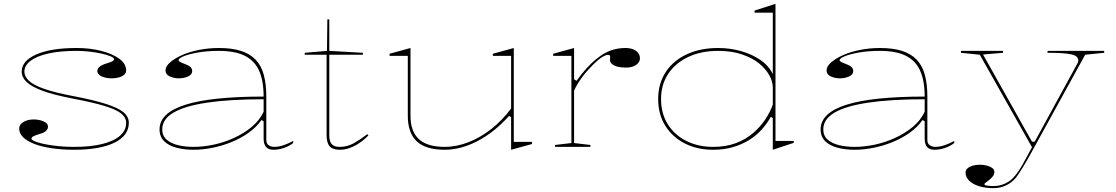

<svg xmlns="http://www.w3.org/2000/svg" viewBox="-20 -765 5811 1000"><path d="M367 15Q302 15 249 7Q196 -1 158.5 -15.5Q121 -30 100.5 -50Q80 -70 80 -95Q80 -110 90.5 -120.5Q101 -131 118 -137Q135 -143 155 -143Q174 -143 191 -138.5Q208 -134 219 -126Q230 -118 230 -105Q230 -93 220 -83.5Q210 -74 192 -69Q165 -61 154.5 -55.5Q144 -50 144 -43Q144 -34 175 -24Q206 -14 257 -7Q308 0 367 0Q452 0 512.5 -15Q573 -30 605 -58Q637 -86 637 -125Q637 -153 611 -174Q585 -195 523.5 -213.5Q462 -232 357 -252Q258 -271 200.5 -292.5Q143 -314 118 -338.5Q93 -363 93 -392Q93 -448 169 -481.5Q245 -515 379 -515Q449 -515 507.5 -500Q566 -485 601.5 -459Q637 -433 637 -398Q637 -384 626 -375Q615 -366 598 -361.5Q581 -357 562 -357Q548 -357 534.5 -359.5Q521 -362 510.5 -366.5Q500 -371 493.5 -378.5Q487 -386 487 -395Q487 -420 533 -434Q557 -441 565.5 -446Q574 -451 574 -457Q574 -464 556.5 -471.5Q539 -479 510.5 -485.5Q482 -492 447.5 -496Q413 -500 379 -500Q293 -500 232.5 -486.5Q172 -473 139.5 -448.5Q107 -424 107 -392Q107 -367 130.5 -344.5Q154 -322 209.5 -302.5Q265 -283 359 -265Q469 -244 532.5 -223.5Q596 -203 623.5 -180Q651 -157 651 -125Q651 -92 632 -66Q613 -40 576.5 -22Q540 -4 487 5.5Q434 15 367 15Z M1120 -515Q1188 -515 1235 -500Q1282 -485 1311.5 -454Q1341 -423 1354 -375Q1367 -327 1367 -262V-37Q1367 -17 1379.5 -8.5Q1392 0 1409 0Q1431 0 1457.5 -9Q1484 -18 1507 -31V-20Q1493 -9 1475.5 -1Q1458 7 1440 11Q1422 15 1405 15Q1378 15 1365.5 0.5Q1353 -14 1353 -43Q1353 -76 1353 -92Q1353 -108 1353 -116.5Q1353 -125 1353 -133L1342 -140Q1315 -102 1274 -73Q1233 -44 1184.5 -24.5Q1136 -5 1085.5 5Q1035 15 988 15Q940 15 899.5 4.5Q859 -6 835 -29.5Q811 -53 811 -91Q811 -177 945.5 -219.5Q1080 -262 1353 -262Q1353 -344 1329.5 -396.5Q1306 -449 1255 -474.5Q1204 -500 1120 -500Q1059 -500 1011 -491.5Q963 -483 936.5 -472Q910 -461 910 -451Q910 -447 918 -442.5Q926 -438 947 -430Q981 -418 981 -395Q981 -376 959 -366.5Q937 -357 911 -357Q886 -357 864 -367Q842 -377 842 -398Q842 -419 865 -439.5Q888 -460 927 -477.5Q966 -495 1016 -505Q1066 -515 1120 -515ZM1353 -248Q1177 -248 1059.5 -230.5Q942 -213 883.5 -178.5Q825 -144 825 -91Q825 -58 847.5 -38Q870 -18 907 -9Q944 0 988 0Q1038 0 1092.5 -11.5Q1147 -23 1198.5 -46.5Q1250 -70 1291 -104Q1332 -138 1353 -183Z M1749 15Q1713 15 1697 -3Q1681 -21 1681 -61V-480H1567V-490L1683 -500L1685 -664H1695V-500L1870 -490V-480H1695V-61Q1695 -28 1708 -14Q1721 0 1749 0Q1789 0 1822.5 -19Q1856 -38 1893 -66L1899 -60Q1888 -48 1872 -35Q1856 -22 1836.5 -10.5Q1817 1 1795 8Q1773 15 1749 15Z M2296 15Q2197 15 2150.5 -29Q2104 -73 2104 -162V-474H2009V-485L2118 -515V-162Q2118 -80 2162 -40Q2206 0 2296 0Q2358 0 2420.5 -24.5Q2483 -49 2540 -94Q2597 -139 2642 -200V-474H2547V-485L2656 -515V-26H2751V-15L2642 15V-155L2631 -161Q2556 -77 2468.5 -31Q2381 15 2296 15Z M2871 0V-10L2956 -20V-474H2861V-485L2970 -515V-352L2983 -344Q3010 -382 3036 -410.5Q3062 -439 3088 -459Q3124 -489 3160.5 -502Q3197 -515 3237 -515Q3260 -515 3277 -508.5Q3294 -502 3303.5 -490Q3313 -478 3313 -461Q3313 -448 3304 -437Q3295 -426 3279 -419.5Q3263 -413 3240 -413Q3214 -413 3195.5 -418Q3177 -423 3167 -432Q3157 -441 3157 -453Q3157 -457 3157.5 -459.5Q3158 -462 3158 -465Q3158 -468 3158 -471Q3158 -479 3146 -479Q3131 -479 3106.5 -461Q3082 -443 3054 -412Q3028 -386 3006 -355Q2984 -324 2970 -293V-20L3055 -10V0Z M4019 -745V-31H4114V-21L4005 15V-150L3995 -157Q3975 -121 3946.5 -89.5Q3918 -58 3880.5 -35Q3843 -12 3796.5 1.5Q3750 15 3694 15Q3612 15 3547.5 -17.5Q3483 -50 3445.5 -109.5Q3408 -169 3408 -249Q3408 -330 3447.5 -390Q3487 -450 3557.5 -482.5Q3628 -515 3720 -515Q3782 -515 3839 -499Q3896 -483 3940 -453Q3984 -423 4005 -379V-699H3910V-710ZM3720 -500Q3633 -500 3566 -469Q3499 -438 3461 -381.5Q3423 -325 3423 -249Q3423 -174 3458 -118Q3493 -62 3554.5 -31Q3616 0 3694 0Q3761 0 3812.5 -19.5Q3864 -39 3902 -71.5Q3940 -104 3965.5 -142.5Q3991 -181 4005 -220V-310Q4005 -340 3986.5 -373.5Q3968 -407 3932.5 -435.5Q3897 -464 3843.5 -482Q3790 -500 3720 -500Z M4563 -515Q4631 -515 4678 -500Q4725 -485 4754.5 -454Q4784 -423 4797 -375Q4810 -327 4810 -262V-37Q4810 -17 4822.5 -8.5Q4835 0 4852 0Q4874 0 4900.5 -9Q4927 -18 4950 -31V-20Q4936 -9 4918.5 -1Q4901 7 4883 11Q4865 15 4848 15Q4821 15 4808.5 0.5Q4796 -14 4796 -43Q4796 -76 4796 -92Q4796 -108 4796 -116.5Q4796 -125 4796 -133L4785 -140Q4758 -102 4717 -73Q4676 -44 4627.5 -24.5Q4579 -5 4528.5 5Q4478 15 4431 15Q4383 15 4342.5 4.5Q4302 -6 4278 -29.5Q4254 -53 4254 -91Q4254 -177 4388.5 -219.5Q4523 -262 4796 -262Q4796 -344 4772.5 -396.5Q4749 -449 4698 -474.5Q4647 -500 4563 -500Q4502 -500 4454 -491.5Q4406 -483 4379.5 -472Q4353 -461 4353 -451Q4353 -447 4361 -442.5Q4369 -438 4390 -430Q4424 -418 4424 -395Q4424 -376 4402 -366.5Q4380 -357 4354 -357Q4329 -357 4307 -367Q4285 -377 4285 -398Q4285 -419 4308 -439.5Q4331 -460 4370 -477.5Q4409 -495 4459 -505Q4509 -515 4563 -515ZM4796 -248Q4620 -248 4502.5 -230.5Q4385 -213 4326.5 -178.5Q4268 -144 4268 -91Q4268 -58 4290.5 -38Q4313 -18 4350 -9Q4387 0 4431 0Q4481 0 4535.5 -11.5Q4590 -23 4641.5 -46.5Q4693 -70 4734 -104Q4775 -138 4796 -183Z M5155 215Q5113 215 5080 205Q5047 195 5028 176.5Q5009 158 5009 134Q5009 123 5015.5 115.5Q5022 108 5032.5 103Q5043 98 5056.5 95.5Q5070 93 5084 93Q5103 93 5120 97.5Q5137 102 5148 110Q5159 118 5159 131Q5159 142 5152 152Q5145 162 5130 174Q5118 182 5112.5 187Q5107 192 5107 194Q5107 204 5155 204Q5187 204 5216 190.5Q5245 177 5266 151Q5285 129 5307 90Q5329 51 5356 0H5354L5083 -480L4985 -490V-500H5204V-490L5100 -481L5355 -27H5369L5593 -437Q5594 -440 5595 -443Q5596 -446 5596 -450Q5596 -461 5588 -469Q5580 -477 5561 -481.5Q5542 -486 5511.5 -488Q5481 -490 5436 -490V-500H5731V-490L5632 -480L5368 0Q5334 63 5308.5 104.5Q5283 146 5271 161Q5249 187 5219 201Q5189 215 5155 215Z"/></svg>

Font: Kalnia SemiExpanded Thin
Style: Regular
Weight: 250
Width: 6
Designer: Frida Medrano
Foundry: Frida Medrano
Version: Version 1.105